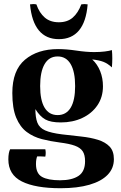

<svg xmlns="http://www.w3.org/2000/svg" viewBox="-20 -722 610 966"><path d="M270 -143Q313 -143 335.5 -180Q358 -217 358 -289Q358 -361 335.5 -399.5Q313 -438 270 -438Q227 -438 204.5 -399.5Q182 -361 182 -289Q182 -217 204.5 -180Q227 -143 270 -143ZM22 80Q22 62 24.5 49Q27 36 31 29H208Q212 47 208 66Q196 65 186.5 65Q177 65 167 65Q165 69 163 79Q161 89 161 103Q161 151 191.5 168Q222 185 282 185Q342 185 375 163Q408 141 408 89Q408 57 396 39Q384 21 356.5 11Q329 1 281 -5Q234 -11 191 -22Q148 -33 114.5 -58Q81 -83 61.5 -130Q42 -177 42 -254Q42 -368 105.5 -421.5Q169 -475 272 -475Q314 -475 364 -467.5Q414 -460 454 -460Q484 -460 507.5 -463Q531 -466 543 -470Q547 -430 543 -383Q521 -403 500 -411Q479 -419 444 -423Q470 -399 484 -364Q498 -329 498 -288Q498 -233 470 -192Q442 -151 394 -128.5Q346 -106 286 -106Q235 -106 208 -121Q181 -136 158 -173Q158 -131 168 -105Q178 -79 207 -66Q236 -53 292 -46Q343 -40 389.5 -35Q436 -30 473 -18.5Q510 -7 531.5 15.5Q553 38 553 79Q553 125 521.5 157.5Q490 190 430 207.5Q370 225 285 225Q158 225 90 191Q22 157 22 80ZM389 -700Q405 -703 421 -700Q414 -613 377.5 -569Q341 -525 276 -525Q212 -525 175.5 -569Q139 -613 131 -700Q147 -703 163 -700Q178 -657 205.5 -633.5Q233 -610 276 -610Q319 -610 346 -633.5Q373 -657 389 -700Z"/></svg>

Font: Poltawski Nowy
Style: Bold
Weight: 700
Designer: Adam Pótawski, Mateusz Machalski, Borys Kosmynka, Ania Wieluska
Foundry: Capitalics.wtf
Version: Version 1.001;gftools[0.9.25]